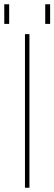

<svg xmlns="http://www.w3.org/2000/svg" viewBox="-48 -880 255 900"><path d="M69 0H90V-720H69ZM-28 -768H-5V-860H-28ZM164 -768H187V-860H164Z"/></svg>

Font: Aspekta 50
Style: Regular
Weight: 50
Designer: Ivo Dolenc
Version: Version 2.000